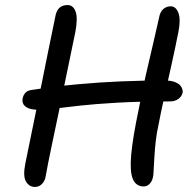

<svg xmlns="http://www.w3.org/2000/svg" viewBox="-20 -729 772 761"><path d="M550 10Q519 10 506.5 -19.5Q494 -49 500 -116Q506 -183 530 -297Q544 -370 559 -436Q574 -502 587.5 -558.5Q601 -615 610 -657Q614 -681 626.5 -692.5Q639 -704 657 -704Q677 -704 687 -678Q697 -652 687 -602Q675 -541 660 -473.5Q645 -406 631 -343.5Q617 -281 608 -233Q601 -202 597.5 -171Q594 -140 592 -108Q590 -76 588 -38Q586 -15 575 -2.5Q564 10 550 10ZM118 12Q96 12 83 -9.5Q70 -31 81 -84Q92 -136 102 -186.5Q112 -237 123 -289.5Q134 -342 145.5 -399Q157 -456 170 -521Q183 -586 199 -662Q203 -686 215 -697.5Q227 -709 248 -709Q270 -709 279.5 -683.5Q289 -658 279 -604Q262 -522 245.5 -442Q229 -362 213.5 -287.5Q198 -213 184 -147Q170 -81 160 -25Q156 -9 145 1.5Q134 12 118 12ZM134 -294Q106 -294 91.5 -300.5Q77 -307 72 -317.5Q67 -328 70 -340Q72 -351 80.5 -361Q89 -371 109 -373Q201 -387 288 -395Q375 -403 460 -406.5Q545 -410 632 -410Q660 -410 676.5 -402.5Q693 -395 699 -384Q705 -373 704 -362Q700 -346 686.5 -336.5Q673 -327 653 -327Q531 -327 444.5 -322Q358 -317 298.5 -310.5Q239 -304 199.5 -299Q160 -294 134 -294Z"/></svg>

Font: Shantell Sans
Style: Italic
Weight: 400
Italic angle: -11°
Designer: Stephen Nixon, Anya Danilova, Shantell Martin
Foundry: Arrow Type
Version: Version 1.011;[c5ecc13dd]